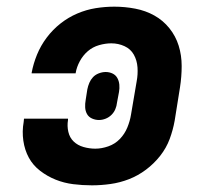

<svg xmlns="http://www.w3.org/2000/svg" viewBox="-20 -548 640 576"><path d="M256 8Q227 8 199.5 4.5Q172 1 147 -9Q122 -19 100.5 -35.5Q79 -52 66.5 -75Q54 -98 50 -126Q46 -154 51 -182L52 -192H184V-188Q181 -170 185 -152.5Q189 -135 201 -123.5Q213 -112 230.5 -107Q248 -102 266 -102Q285 -102 305 -109Q325 -116 339.5 -131Q354 -146 362 -165.5Q370 -185 373 -204L390 -304Q394 -325 392.5 -346Q391 -367 381.5 -384Q372 -401 353.5 -409.5Q335 -418 314 -418Q296 -418 277 -412.5Q258 -407 243.5 -394.5Q229 -382 219.5 -364.5Q210 -347 207 -329V-328H75V-330Q80 -357 91 -384Q102 -411 120 -435Q138 -459 161.5 -477.5Q185 -496 212 -507.5Q239 -519 267 -523.5Q295 -528 323 -528Q355 -528 386 -522Q417 -516 443 -501.5Q469 -487 488 -463.5Q507 -440 516 -411Q525 -382 525 -350Q525 -318 520 -286L504 -186Q499 -158 489 -131Q479 -104 460.5 -80.5Q442 -57 418 -39Q394 -21 367 -10.5Q340 0 311.5 4Q283 8 256 8ZM277 -188Q266 -188 256 -192.5Q246 -197 241 -206Q236 -215 235.5 -226Q235 -237 237 -248L242 -280Q244 -290 248 -299.5Q252 -309 259 -316.5Q266 -324 276.5 -328Q287 -332 297 -332Q308 -332 317.5 -327.5Q327 -323 332 -314Q337 -305 338 -294Q339 -283 337 -272L331 -240Q330 -230 326 -220.5Q322 -211 314.5 -203.5Q307 -196 297 -192Q287 -188 277 -188Z"/></svg>

Font: Iosevka Extrabold Extended
Style: Italic
Weight: 800
Width: 7
Italic angle: -9°
Monospace: yes
Designer: Belleve Invis
Foundry: Belleve Invis
Version: Version 32.5.0; ttfautohint (v1.8.4)